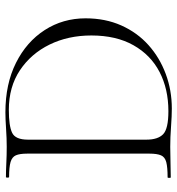

<svg xmlns="http://www.w3.org/2000/svg" viewBox="8 -676 671 728"><g transform="rotate(-90 344.0 -311.5)"><path d="M297 4Q269 4 228 1Q187 -2 152 -2Q120 -2 90 -1Q60 0 36 0Q34 0 34 -6Q34 -12 36 -12Q74 -12 93.5 -17Q113 -22 119.5 -37Q126 -52 126 -81V-544Q126 -573 119.5 -587.5Q113 -602 94 -607.5Q75 -613 37 -613Q35 -613 35 -619Q35 -625 37 -625Q61 -625 90.5 -623.5Q120 -622 152 -622Q184 -622 220.5 -624.5Q257 -627 283 -627Q390 -627 470 -587Q550 -547 594.5 -478Q639 -409 639 -323Q639 -248 612 -187.5Q585 -127 537.5 -84.5Q490 -42 428 -19Q366 4 297 4ZM287 -9Q371 -9 435.5 -42.5Q500 -76 537 -141.5Q574 -207 574 -301Q574 -389 539.5 -459.5Q505 -530 442 -572Q379 -614 292 -614Q231 -614 205 -601.5Q179 -589 179 -542V-92Q179 -49 199.5 -29Q220 -9 287 -9Z"/></g></svg>

Font: Cormorant Light Light
Style: Regular
Weight: 300
Version: Version 4.000